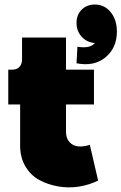

<svg xmlns="http://www.w3.org/2000/svg" viewBox="-20 -804 530 838"><path d="M408.2 -16.1Q371.1 2.9 325.4 10.3Q279.8 17.6 234.6 9.8Q189.5 2 152.1 -18.1Q114.7 -38.1 91.3 -77.1Q67.9 -116.2 67.9 -168V-348.1H16.1V-500H34.2Q53.2 -500 64.7 -512Q76.2 -523.9 76.2 -543.9V-640.1H268.1V-500H390.1V-348.1H268.1V-228Q268.1 -200.7 283.4 -183.8Q298.8 -167 322 -165Q345.2 -163.1 372.1 -171.9ZM317.9 -600.1Q373 -590.8 394 -616.2Q358.9 -619.1 336.4 -643.8Q314 -668.5 314 -704.1Q314 -739.3 336.4 -761.7Q358.9 -784.2 394 -784.2Q436 -784.2 463.1 -751Q490.2 -717.8 490.2 -666Q490.2 -595.2 440.7 -554Q391.1 -512.7 314 -527.8Z"/></svg>

Font: Apfel Grotezk Satt
Style: Regular
Weight: 900
Designer: Luigi Gorlero
Foundry: © 2023, Luigi Gorlero & Collletttivo
Version: Version 2.000;Glyphs 3.2 (3217)